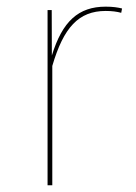

<svg xmlns="http://www.w3.org/2000/svg" viewBox="-20 -548 402 568"><path d="M292.6 -528.3C212.1 -528.3 164.4 -484.9 133.4 -383.7L133 -518.3H120.7V0H134.7V-352.9C168 -466.7 212.7 -515.6 292.6 -515.6C311.3 -515.6 325.6 -513.6 338.6 -510.1L341.1 -522.9C329 -525.9 314.3 -528.3 292.6 -528.3Z"/></svg>

Font: Fira Sans Hair
Style: Regular
Weight: 100
Designer: bBox Type GmbH & Carrois Corporate GbR & Edenspiekermann AG
Foundry: bBox Type GmbH & Carrois Corporate GbR & Edenspiekermann AG
Version: Version 4.300;PS 004.300;hotconv 1.0.88;makeotf.lib2.5.64775